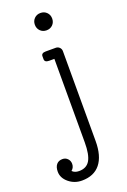

<svg xmlns="http://www.w3.org/2000/svg" viewBox="-275 -766 700 1062"><g transform="rotate(-20 75.5 -235.0)"><path d="M149.5 -622.5Q135 -608 113 -608Q91 -608 76.5 -622.5Q62 -637 62 -659Q62 -681 76.5 -695.5Q91 -710 113 -710Q135 -710 149.5 -695.5Q164 -681 164 -659Q164 -637 149.5 -622.5ZM127 -500Q140 -500 149 -491Q158 -482 158 -469V60Q158 148 121 194Q84 240 13 240Q-31 240 -64 212.5Q-97 185 -97 148Q-97 121 -84.5 106Q-72 91 -49 91Q-31 91 -19 103.5Q-7 116 -7 134Q-7 156 -24 170Q-10 185 16 185Q60 185 79.5 152Q99 119 99 46V-445H68Q42 -445 42 -464V-481Q42 -500 68 -500Z"/></g></svg>

Font: Solway Light
Style: Regular
Weight: 300
Designer: Mariya V. Pigoulevskaya
Foundry: The Northern Block Ltd.
Version: Version 1.000;hotconv 1.0.109;makeotfexe 2.5.65596